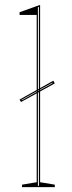

<svg xmlns="http://www.w3.org/2000/svg" viewBox="-20 -765 294 785"><path d="M66 -348 60 -358 198 -435 204 -424ZM68 -357 69 -355 195 -425 194 -427ZM144 -20 204 -10V0H70V-10L130 -20V-704H60V-715L144 -745ZM135 -5H139V-737L135 -735Z"/></svg>

Font: Kalnia Glaze Thin
Style: Regular
Weight: 100
Designer: Frida Medrano
Foundry: Frida Medrano
Version: Version 1.110